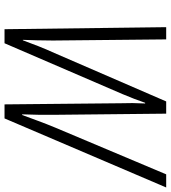

<svg xmlns="http://www.w3.org/2000/svg" viewBox="27 -781 754 848"><g transform="rotate(90 404.0 -357.0)"><path d="M171 0 396 -522Q418 -574 434 -621H437Q434 -563 436 -514L441 0H503L808 -714H750L544 -225Q527 -184 514 -148.5Q501 -113 488 -78H485Q488 -149 487 -229L482 -714H428L214 -220Q198 -185 184 -149.5Q170 -114 158 -81H156Q157 -109 158 -142.5Q159 -176 159 -214L154 -714H100L109 0Z"/></g></svg>

Font: Noto Sans UI SemiCondensed Light
Style: Italic
Weight: 300
Width: 4
Designer: Monotype Design Team
Foundry: Monotype Imaging Inc.
Version: 1.001